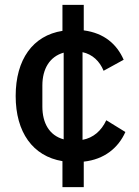

<svg xmlns="http://www.w3.org/2000/svg" viewBox="-20 -650 569 784"><path d="M235 114V8C114 -12 44 -110 44 -258C44 -407 114 -505 235 -524V-630H322V-526C405 -515 457 -470 485 -406L403 -361C387 -400 358 -428 317 -437V-79C361 -87 394 -116 414 -159L492 -111C463 -46 406 1 322 10V114ZM153 -215C153 -148 181 -97 240 -81V-435C183 -419 153 -369 153 -301Z"/></svg>

Font: Plexus Sans Medium
Style: Regular
Weight: 500
Version: Version 2.001;PS 002.001;hotconv 1.0.70;makeotf.lib2.5.58329